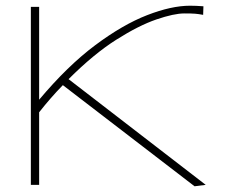

<svg xmlns="http://www.w3.org/2000/svg" viewBox="-20 -647 790 672"><path d="M88 0V-623H117V-298Q217 -417 313.5 -489Q410 -561 495 -594Q580 -627 645 -627Q656 -627 667.5 -626.5Q679 -626 692 -625L691 -595Q675 -598 663 -599Q651 -600 625 -600Q589 -600 527.5 -579Q466 -558 387 -508Q308 -458 220 -370L700 0L661 5L200 -349Q157 -305 117 -254V0Z"/></svg>

Font: Inconsolata ExtraExpanded ExtraLight
Style: Regular
Weight: 200
Width: 8
Monospace: yes
Designer: Raph Levien, Cyreal, Brenton Simpson
Foundry: Raph Levien, Cyreal, Google
Version: Version 3.100; ttfautohint (v1.8.4.7-5d5b)